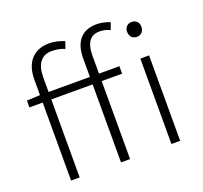

<svg xmlns="http://www.w3.org/2000/svg" viewBox="-135 -957 1176 1113"><g transform="rotate(-20 452.5 -400.5)"><path d="M271 -791Q316 -791 365 -771L350 -728Q316 -744 271 -744Q223 -744 198 -711.5Q173 -679 173 -618V-527H428V-640Q428 -719 464 -760Q500 -801 567 -801Q608 -801 650 -784L634 -741Q603 -756 570 -756Q484 -756 484 -638V-527H610V-481H484V0H428V-481H173V0H120V-481H38V-523L120 -527V-621Q120 -703 160 -747Q200 -791 271 -791ZM739 -527H793V0H739ZM720 -699Q720 -720 732.5 -732Q745 -744 764 -744Q783 -744 795.5 -732Q808 -720 808 -699Q808 -678 796 -665Q784 -652 764 -652Q744 -652 732 -665Q720 -678 720 -699Z"/></g></svg>

Font: Nebula Sans Light
Style: Regular
Weight: 300
Designer: Paul D. Hunt for Adobe (as Source Sans)
Foundry: Nebula Entertainment & Broadcasting LLC
Version: Version 1.010